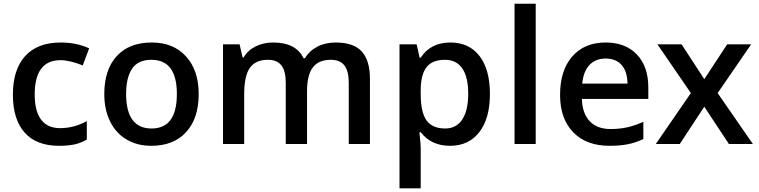

<svg xmlns="http://www.w3.org/2000/svg" viewBox="-20 -780 4111 1040"><path d="M299.8 9.8Q177.2 9.8 113.5 -61.8Q49.8 -133.3 49.8 -267.1Q49.8 -403.3 116.5 -476.6Q183.1 -549.8 309.1 -549.8Q394.5 -549.8 462.9 -518.1L428.2 -425.8Q355.5 -454.1 308.1 -454.1Q168 -454.1 168 -268.1Q168 -177.2 202.9 -131.6Q237.8 -85.9 305.2 -85.9Q381.8 -85.9 450.2 -124V-23.9Q419.4 -5.9 384.5 2Q349.6 9.8 299.8 9.8Z M1056.2 -271Q1056.2 -138.7 988.3 -64.5Q920.4 9.8 799.3 9.8Q723.6 9.8 665.5 -24.4Q607.4 -58.6 576.2 -122.6Q544.9 -186.5 544.9 -271Q544.9 -402.3 612.3 -476.1Q679.7 -549.8 802.2 -549.8Q919.4 -549.8 987.8 -474.4Q1056.2 -398.9 1056.2 -271ZM663.1 -271Q663.1 -84 801.3 -84Q938 -84 938 -271Q938 -456.1 800.3 -456.1Q728 -456.1 695.6 -408.2Q663.1 -360.4 663.1 -271Z M1643.1 0H1527.8V-333Q1527.8 -395 1504.4 -425.5Q1481 -456.1 1431.2 -456.1Q1364.7 -456.1 1333.7 -412.8Q1302.7 -369.6 1302.7 -269V0H1188V-540H1277.8L1293.9 -469.2H1299.8Q1322.3 -507.8 1365 -528.8Q1407.7 -549.8 1459 -549.8Q1583.5 -549.8 1624 -464.8H1631.8Q1655.8 -504.9 1699.2 -527.3Q1742.7 -549.8 1798.8 -549.8Q1895.5 -549.8 1939.7 -501Q1983.9 -452.1 1983.9 -352.1V0H1869.1V-333Q1869.1 -395 1845.5 -425.5Q1821.8 -456.1 1772 -456.1Q1705.1 -456.1 1674.1 -414.3Q1643.1 -372.6 1643.1 -286.1Z M2418 9.8Q2315.4 9.8 2258.8 -64H2252Q2258.8 4.4 2258.8 19V240.2H2144V-540H2236.8Q2240.7 -524.9 2252.9 -467.8H2258.8Q2312.5 -549.8 2419.9 -549.8Q2521 -549.8 2577.4 -476.6Q2633.8 -403.3 2633.8 -271Q2633.8 -138.7 2576.4 -64.5Q2519 9.8 2418 9.8ZM2390.1 -456.1Q2321.8 -456.1 2290.3 -416Q2258.8 -376 2258.8 -288.1V-271Q2258.8 -172.4 2290 -128.2Q2321.3 -84 2392.1 -84Q2451.7 -84 2483.9 -132.8Q2516.1 -181.6 2516.1 -272Q2516.1 -362.8 2484.1 -409.4Q2452.1 -456.1 2390.1 -456.1Z M2881.8 0H2767.1V-759.8H2881.8Z M3281.7 9.8Q3155.8 9.8 3084.7 -63.7Q3013.7 -137.2 3013.7 -266.1Q3013.7 -398.4 3079.6 -474.1Q3145.5 -549.8 3260.7 -549.8Q3367.7 -549.8 3429.7 -484.9Q3491.7 -419.9 3491.7 -306.2V-244.1H3131.8Q3134.3 -165.5 3174.3 -123.3Q3214.4 -81.1 3287.1 -81.1Q3335 -81.1 3376.2 -90.1Q3417.5 -99.1 3464.8 -120.1V-26.9Q3422.9 -6.8 3379.9 1.5Q3336.9 9.8 3281.7 9.8ZM3260.7 -462.9Q3206.1 -462.9 3173.1 -428.2Q3140.1 -393.6 3133.8 -327.1H3378.9Q3377.9 -394 3346.7 -428.5Q3315.4 -462.9 3260.7 -462.9Z M3722.2 -275.9 3541 -540H3671.9L3794.9 -351.1L3918.9 -540H4048.8L3867.2 -275.9L4058.1 0H3928.2L3794.9 -202.1L3662.1 0H3532.2Z"/></svg>

Font: Samim Medium FD
Style: Medium-FD
Weight: 500
Foundry: DejaVu fonts team - Redesigned by Saber Rastikerdar
Version: Version 4.0.5